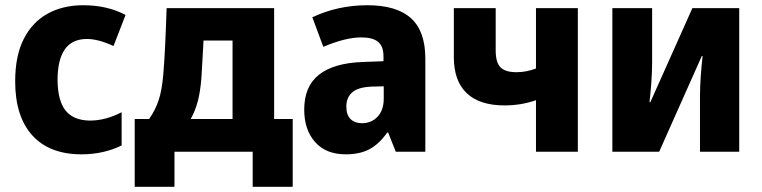

<svg xmlns="http://www.w3.org/2000/svg" viewBox="-20 -580 2912 734"><path d="M292 10Q169 10 103.5 -62.5Q38 -135 38 -269Q38 -367 71 -431.5Q104 -496 162.5 -528Q221 -560 298 -560Q345 -560 385.5 -550.5Q426 -541 460 -523L414 -404Q356 -431 312 -431Q200 -431 200 -273Q201 -194 231 -157Q261 -120 323 -119Q384 -119 445 -151V-24Q413 -8 374 1Q335 10 292 10Z M495 134V-125H550Q574 -159 586.5 -197Q599 -235 604 -293Q608 -339 611 -399.5Q614 -460 617 -549H1028V-125H1099V134H946V0H647V134ZM709 -125H869V-425H758Q756 -386 754 -351.5Q752 -317 750 -283Q746 -230 736 -192.5Q726 -155 709 -125Z M1302 10Q1226 10 1184.5 -37Q1143 -84 1143 -161Q1143 -250 1199.5 -294.5Q1256 -339 1366 -343L1446 -346V-365Q1446 -403 1425.5 -420Q1405 -437 1361 -437Q1301 -437 1216 -401L1174 -514Q1272 -560 1384 -560Q1496 -560 1551 -510.5Q1606 -461 1606 -356V0H1493L1464 -73H1460Q1430 -30 1393 -10Q1356 10 1302 10ZM1364 -109Q1400 -109 1423.5 -134Q1447 -159 1447 -203V-250L1403 -249Q1349 -247 1326.5 -227Q1304 -207 1304 -173Q1304 -140 1320.5 -124.5Q1337 -109 1364 -109Z M2029 0V-197Q2001 -187 1970.5 -182Q1940 -177 1909 -177Q1813 -177 1764 -224Q1715 -271 1715 -361V-549H1875V-387Q1875 -341 1893.5 -322.5Q1912 -304 1954 -304Q1973 -304 1991.5 -307.5Q2010 -311 2029 -318V-549H2189V0Z M2321 0V-549H2473V-341Q2473 -305 2470 -265Q2467 -225 2463 -189H2466L2627 -549H2806V0H2656V-211Q2656 -249 2659 -289.5Q2662 -330 2666 -366H2663L2500 0Z"/></svg>

Font: Noto Sans SemiCondensed ExtraBold
Style: Regular
Weight: 800
Width: 4
Designer: Monotype Design Team
Foundry: Monotype Imaging Inc.
Version: Version 2.013; ttfautohint (v1.8.4.7-5d5b)